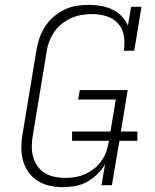

<svg xmlns="http://www.w3.org/2000/svg" viewBox="-20 -763 640 791"><path d="M239 8Q211 8 184 2Q157 -4 135 -18Q113 -32 97.5 -53.5Q82 -75 75 -100.5Q68 -126 68 -154.5Q68 -183 73 -211L130 -556Q134 -581 142.5 -606Q151 -631 165.5 -653.5Q180 -676 201 -694Q222 -712 246 -723.5Q270 -735 296 -739Q322 -743 347 -743Q372 -743 397 -738.5Q422 -734 443.5 -723.5Q465 -713 481.5 -696Q498 -679 507 -657L520 -735H563L533 -554H490Q495 -584 490.5 -614Q486 -644 467 -665.5Q448 -687 419.5 -696Q391 -705 361 -705Q339 -705 317 -701.5Q295 -698 274.5 -689Q254 -680 235.5 -665.5Q217 -651 204 -632Q191 -613 183 -592Q175 -571 172 -549L115 -204Q111 -182 111 -159.5Q111 -137 116.5 -116.5Q122 -96 134.5 -78.5Q147 -61 165 -50Q183 -39 205 -34.5Q227 -30 249 -30Q249 -30 249 -30Q249 -30 249 -30Q270 -30 290.5 -33.5Q311 -37 331 -46Q351 -55 368.5 -69Q386 -83 398.5 -101Q411 -119 418 -139Q425 -159 428 -179L429 -183H277V-221H435L457 -353H302L309 -392H506L478 -221H546V-183H472L441 0H398L413 -87Q400 -64 380.5 -45Q361 -26 338 -13.5Q315 -1 289.5 3.5Q264 8 239 8Z"/></svg>

Font: Iosevka Curly Slab XLtExObl
Style: Regular
Weight: 200
Width: 7
Italic angle: -9°
Monospace: yes
Designer: Belleve Invis
Foundry: Belleve Invis
Version: Version 11.0.0; ttfautohint (v1.8.3)